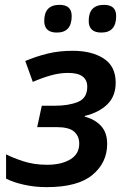

<svg xmlns="http://www.w3.org/2000/svg" viewBox="-20 -760 522 790"><path d="M172 10Q300 10 360.5 -40.5Q421 -91 421 -168Q421 -214 396 -241.5Q371 -269 329 -280V-283Q387 -297 421.5 -330.5Q456 -364 456 -420Q456 -487 407 -519Q358 -551 279 -551Q223 -551 176 -539.5Q129 -528 84 -509L115 -423Q154 -440 190 -450Q226 -460 260 -460Q339 -460 339 -403Q339 -356 300.5 -340.5Q262 -325 207 -325H152L133 -237H212Q264 -237 285 -218.5Q306 -200 306 -169Q306 -126 269 -104Q232 -82 174 -82Q121 -82 77.5 -96Q34 -110 5 -125V-25Q34 -10 78.5 0Q123 10 172 10ZM397 -626Q458 -626 458 -694Q458 -740 408 -740Q345 -740 345 -674Q345 -626 397 -626ZM214 -626Q275 -626 275 -694Q275 -740 225 -740Q162 -740 162 -674Q162 -626 214 -626Z"/></svg>

Font: Noto Sans UI Medium
Style: Italic
Weight: 500
Italic angle: -12°
Designer: Monotype Design Team
Foundry: Monotype Imaging Inc.
Version: Version 1.901